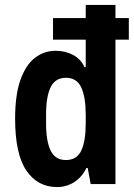

<svg xmlns="http://www.w3.org/2000/svg" viewBox="-20 -743 541 775"><path d="M194 -583V-670H500V-583ZM210 12Q132 12 86.5 -54.5Q41 -121 41 -264Q41 -360 62.5 -420.5Q84 -481 121 -509.5Q158 -538 204 -538Q244 -538 275.5 -521Q307 -504 321 -472H326V-723H446V0H346L334 -65H329Q310 -27 279 -7.5Q248 12 210 12ZM246 -97Q290 -97 308 -135Q326 -173 326 -244V-280Q326 -351 308 -390Q290 -429 246 -429Q203 -429 184.5 -391Q166 -353 166 -282V-244Q166 -173 184.5 -135Q203 -97 246 -97Z"/></svg>

Font: Archivo Narrow
Style: Bold
Weight: 700
Designer: Hector Gatti
Foundry: Omnibus-Type
Version: Version 3.002